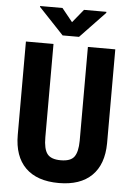

<svg xmlns="http://www.w3.org/2000/svg" viewBox="-60 -947 692 1002"><g transform="rotate(5 285.5 -446.0)"><path d="M519.5 -710.9V-218.8Q518.6 -107.9 458.5 -49.1Q398.4 9.8 286.1 9.8Q171.9 9.8 111.6 -49.8Q51.3 -109.4 51.3 -222.2V-710.9H195.8V-221.7Q195.8 -161.1 215.3 -135.3Q234.9 -109.4 286.1 -109.4Q337.4 -109.4 356.4 -135Q375.5 -160.6 376 -219.2V-710.9ZM282.2 -832.5 338.9 -901.9H456.1V-896.5L325.2 -759.3H239.3L108.9 -897.5V-901.9H226.1Z"/></g></svg>

Font: Roboto Condensed
Style: Bold
Weight: 700
Designer: Google
Version: Version 2.134; 2016